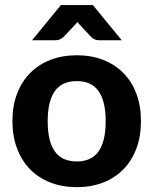

<svg xmlns="http://www.w3.org/2000/svg" viewBox="-20 -746 618 773"><path d="M289.5 -523.5Q347.5 -523.5 395 -505Q442.5 -486.5 476.5 -452.2Q510.5 -418 529 -369Q547.5 -320 547.5 -258.5Q547.5 -197 529 -147.8Q510.5 -98.5 476.5 -64Q442.5 -29.5 395 -11Q347.5 7.5 289.5 7.5Q231 7.5 183.2 -11Q135.5 -29.5 101.5 -64Q67.5 -98.5 48.8 -147.8Q30 -197 30 -258.5Q30 -320 48.8 -369Q67.5 -418 101.5 -452.2Q135.5 -486.5 183.2 -505Q231 -523.5 289.5 -523.5ZM289.5 -96Q348.5 -96 377 -136.8Q405.5 -177.5 405.5 -258Q405.5 -338 377 -378.8Q348.5 -419.5 289.5 -419.5Q229 -419.5 200.5 -378.8Q172 -338 172 -258Q172 -177.5 200.5 -136.8Q229 -96 289.5 -96ZM470 -584H378Q370 -584 362.5 -586.8Q355 -589.5 347 -597L303 -644.5Q300.5 -647 297.5 -650.2Q294.5 -653.5 292 -657.5Q286 -650 280.5 -644.5L235.5 -597Q221.5 -584 204.5 -584H109L225 -725.5H354Z"/></svg>

Font: Lato 2
Style: Regular
Weight: 800
Designer: Lukasz Dziedzic with Adam Twardoch and Botio Nikoltchev
Foundry: tyPoland Lukasz Dziedzic
Version: Version 2.015; 2015-08-06; http://www.latofonts.com/